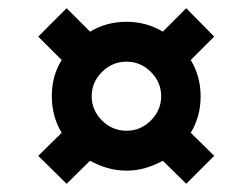

<svg xmlns="http://www.w3.org/2000/svg" viewBox="-20 -584 614 467"><path d="M347 -409Q372 -384 372 -350Q372 -316 347 -291Q322 -266 288 -266Q253 -266 228 -291Q203 -316 203 -350Q203 -384 228 -409Q253 -434 288 -434Q322 -434 347 -409ZM433 -564 376 -507Q356 -519 334 -525Q312 -531 288 -531Q263 -531 241 -525Q219 -519 199 -507L142 -564L73 -495L130 -438Q118 -419 112 -397Q106 -375 106 -350Q106 -301 130 -261L73 -205L142 -137L199 -193Q219 -182 241 -175.5Q263 -169 288 -169Q312 -169 334 -175.5Q356 -182 376 -193L433 -137L501 -205L444 -261Q456 -281 462 -303Q468 -325 468 -350Q468 -398 444 -438L501 -495Z"/></svg>

Font: Unageo
Style: Medium
Weight: 500
Designer: Richard Sepsi
Foundry: Richard Sepsi
Version: Version 2.000